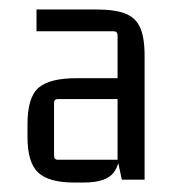

<svg xmlns="http://www.w3.org/2000/svg" viewBox="-20 -686 373 405"><path d="M157 -301H136Q83 -301 60.5 -322Q38 -343 38 -397V-424Q38 -481 61.5 -501Q85 -521 140 -521H237V-477H102Q94 -477 94 -469V-358Q94 -349 102 -349H228V-611Q228 -620 220 -620H57V-666H183Q222 -666 244 -657.5Q266 -649 275.5 -628Q285 -607 285 -569V-307H237L228 -349L235 -386Q235 -340 218.5 -320.5Q202 -301 157 -301Z"/></svg>

Font: Gemunu Libre ExtraLight Light
Style: Regular
Weight: 300
Version: Version 1.100